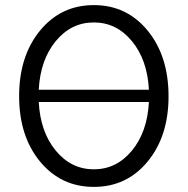

<svg xmlns="http://www.w3.org/2000/svg" viewBox="-20 -717 736 753"><path d="M641 -339Q641 -183 559 -83.5Q477 16 348 16Q219 16 137 -83.5Q55 -183 55 -340Q55 -497 137 -597Q219 -697 348 -697Q477 -697 559 -597Q641 -497 641 -339ZM132 -365H564Q558 -482 497.5 -555.5Q437 -629 348 -629Q259 -629 198.5 -555.5Q138 -482 132 -365ZM564 -317H132Q138 -200 198.5 -126.5Q259 -53 348 -53Q437 -53 497.5 -126.5Q558 -200 564 -317Z"/></svg>

Font: Didact Gothic
Style: Regular
Weight: 400
Designer: Daniel Johnson
Foundry: Daniel Johnson
Version: Version 2.101;PS 002.101;hotconv 1.0.88;makeotf.lib2.5.64775